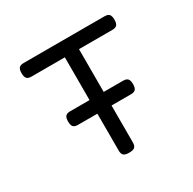

<svg xmlns="http://www.w3.org/2000/svg" viewBox="-133 -718 866 860"><g transform="rotate(-30 300.0 -288.0)"><path d="M540 -544.4Q540 -525.4 533 -517.3Q525.9 -509.3 509.3 -509.3H336.4V-288.1H437Q453.6 -288.1 460.7 -280Q467.8 -272 467.8 -252.9Q467.8 -233.9 460.7 -225.8Q453.6 -217.8 437 -217.8H336.4V-26.9Q336.4 -9.8 328.4 -2.4Q320.3 4.9 300.3 4.9H299.3Q279.3 4.9 271.2 -2.4Q263.2 -9.8 263.2 -26.9V-217.8H162.6Q146 -217.8 138.9 -225.8Q131.8 -233.9 131.8 -252.9Q131.8 -272 138.9 -280Q146 -288.1 162.6 -288.1H263.2V-509.3H90.3Q73.7 -509.3 66.7 -517.3Q59.6 -525.4 59.6 -544.4Q59.6 -563.5 66.7 -571.5Q73.7 -579.6 90.3 -579.6H509.3Q525.9 -579.6 533 -571.5Q540 -563.5 540 -544.4Z"/></g></svg>

Font: Courier Prime Sans
Style: Regular
Weight: 400
Designer: Alan Dague-Greene
Foundry: Quote-Unquote Apps
Version: Version 3.020